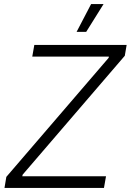

<svg xmlns="http://www.w3.org/2000/svg" viewBox="-20 -920 640 940"><path d="M2 0H489L499 -57H89L91 -65L591 -647L600 -700H148L138 -643H513L512 -637L11 -54ZM487 -900H426L355 -764H402Z"/></svg>

Font: Fixel Display 20240404 Light
Style: Italic
Weight: 300
Italic angle: -10°
Designer: AlfaBravo + MacPaw
Foundry: Kyrylo Tkachov, Marchela Mozhyna, Serhii Makarenko, Maria Weinstein, Zakhar Kryvoshyya
Version: Version 1.211;Glyphs 3.2 (3225)